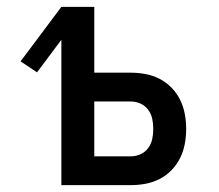

<svg xmlns="http://www.w3.org/2000/svg" viewBox="-20 -540 640 560"><path d="M159 0V-424L88 -329L40 -361L159 -520H255V-328H361Q383 -328 404.5 -324Q426 -320 445.5 -310Q465 -300 480.5 -284Q496 -268 505.5 -248.5Q515 -229 519 -207.5Q523 -186 523 -164Q523 -142 519 -120.5Q515 -99 505.5 -79.5Q496 -60 480.5 -44Q465 -28 445.5 -18Q426 -8 404.5 -4Q383 0 361 0ZM361 -84Q376 -84 389.5 -90Q403 -96 412 -108Q421 -120 424 -134.5Q427 -149 427 -164Q427 -179 424 -193.5Q421 -208 412 -220Q403 -232 389.5 -238Q376 -244 361 -244H255V-84Z"/></svg>

Font: Iosevka Aile Medium
Style: Regular
Weight: 500
Designer: Belleve Invis
Foundry: Belleve Invis
Version: Version 27.3.5; ttfautohint (v1.8.4)